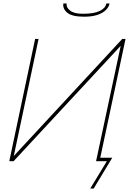

<svg xmlns="http://www.w3.org/2000/svg" viewBox="-20 -936 759 1115"><path d="M34 0 184 -710H204L60 -30L690 -710H709L558 0H538L681 -670L59 0ZM468 -839Q399 -839 371 -862Q343 -885 348 -916H367Q363 -894 386.5 -875Q410 -856 461 -856Q526 -856 559.5 -872.5Q593 -889 598 -916H616Q613 -896 595 -878Q577 -860 545.5 -849.5Q514 -839 468 -839ZM504 159 606 -9V0H538L542 -20H632L524 159Z"/></svg>

Font: Raleway Thin
Style: Italic
Weight: 100
Italic angle: -12°
Designer: Matt McInerney, Pablo Impallari, Rodrigo Fuenzalida
Foundry: Matt McInerney, Pablo Impallari, Rodrigo Fuenzalida
Version: Version 4.026